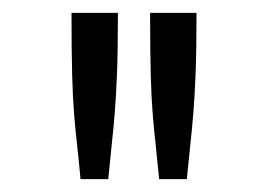

<svg xmlns="http://www.w3.org/2000/svg" viewBox="-20 -685 415 298"><path d="M91 -665H163Q163 -605 161.5 -569Q160 -533 158 -508.5Q156 -484 153.5 -461.5Q151 -439 148 -407H105Q102 -439 99.5 -461.5Q97 -484 95 -508Q93 -532 92 -568.5Q91 -605 91 -665ZM213 -665H285Q285 -605 283.5 -569Q282 -533 280 -508.5Q278 -484 275.5 -461.5Q273 -439 270 -407H227Q224 -439 221.5 -461.5Q219 -484 217 -508Q215 -532 214 -568.5Q213 -605 213 -665Z"/></svg>

Font: Inconsolata Condensed Medium
Style: Regular
Weight: 500
Width: 3
Monospace: yes
Designer: Raph Levien, Cyreal, Brenton Simpson
Foundry: Raph Levien, Cyreal, Google
Version: Version 3.100; ttfautohint (v1.8.4.7-5d5b)